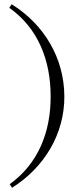

<svg xmlns="http://www.w3.org/2000/svg" viewBox="-20 -779 376 910"><path d="M26 94 37 111C188 16 286 -142 285 -323C284 -505 188 -664 35 -759L24 -742C160 -646 220 -494 220 -323C221 -154 161 -3 26 94Z"/></svg>

Font: Sprat
Style: Regular
Weight: 400
Designer: Ethan Nakache
Foundry: Collletttivo
Version: Version 2.000;Glyphs 3.2 (3217)